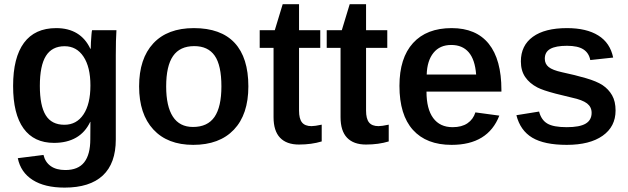

<svg xmlns="http://www.w3.org/2000/svg" viewBox="-20 -670 2948 901"><path d="M283.2 210.4Q189.9 210.4 133.5 174.6Q77.1 138.7 63.5 72.3L184.1 57.1Q191.9 90.8 218 109.4Q244.1 127.9 286.6 127.9Q346.7 127.9 375.2 91.6Q403.8 55.2 403.8 -16.6L404.3 -98.1H403.3Q379.9 -48.8 337.2 -24.2Q294.4 0.5 233.4 0.5Q139.6 0.5 90.6 -67.1Q41.5 -134.8 41.5 -266.6Q41.5 -399.9 92.5 -469Q143.6 -538.1 243.7 -538.1Q300.8 -538.1 341.1 -513.7Q381.3 -489.3 403.8 -441.4H405.8Q405.8 -452.6 406.7 -471.2Q407.7 -489.7 409.2 -506.8Q410.6 -523.9 412.1 -528.3H526.4Q523.4 -484.4 523.4 -410.6V-15.6Q523.4 96.7 462.4 153.6Q401.4 210.4 283.2 210.4ZM404.3 -269Q404.3 -355.5 371.8 -404.3Q339.4 -453.1 283.2 -453.1Q224.1 -453.1 195.6 -407.7Q167 -362.3 167 -267.1Q167 -173.8 194.6 -129.2Q222.2 -84.5 282.2 -84.5Q339.4 -84.5 371.8 -133.1Q404.3 -181.6 404.3 -269Z M1145.5 -264.6Q1145.5 -132.8 1077.6 -61.5Q1009.8 9.8 886.7 9.8Q766.1 9.8 699.5 -62.5Q632.8 -134.8 632.8 -264.6Q632.8 -395 699.5 -466.6Q766.1 -538.1 889.6 -538.1Q1016.6 -538.1 1081.1 -468.8Q1145.5 -399.4 1145.5 -264.6ZM1019 -264.6Q1019 -363.8 987.5 -408.7Q956.1 -453.6 891.6 -453.6Q824.2 -453.6 792 -407Q759.8 -360.4 759.8 -264.6Q759.8 -170.9 791.3 -122.6Q822.8 -74.2 885.7 -74.2Q954.1 -74.2 986.6 -121.3Q1019 -168.5 1019 -264.6Z M1489.7 -6.3Q1441.9 8.3 1382.8 8.3Q1324.7 8.3 1294.2 -23.7Q1263.7 -55.7 1263.7 -120.1V-445.3H1198.7V-528.3H1269.5L1306.6 -650.4H1383.3V-528.3H1482.9V-445.3H1383.3V-150.9Q1383.3 -112.8 1397.2 -95.5Q1411.1 -78.1 1441.9 -78.1Q1457.5 -78.1 1489.7 -85Z M1804.2 -6.3Q1756.3 8.3 1697.3 8.3Q1639.2 8.3 1608.6 -23.7Q1578.1 -55.7 1578.1 -120.1V-445.3H1513.2V-528.3H1584L1621.1 -650.4H1697.8V-528.3H1797.4V-445.3H1697.8V-150.9Q1697.8 -112.8 1711.7 -95.5Q1725.6 -78.1 1756.3 -78.1Q1772 -78.1 1804.2 -85Z M1981.4 -240.2Q1981.4 -158.7 2012.9 -116Q2044.4 -73.2 2104 -73.2Q2147 -73.2 2173.8 -91.6Q2200.7 -109.9 2210.9 -142.6L2323.2 -127.4Q2270 9.8 2099.1 9.8Q1981 9.8 1917.7 -60.5Q1854.5 -130.9 1854.5 -267.1Q1854.5 -397.9 1918.2 -468Q1981.9 -538.1 2099.6 -538.1Q2214.4 -538.1 2273.7 -464.4Q2333 -390.6 2333 -247.1V-240.2ZM2214.4 -320.3Q2209 -390.6 2179.4 -424.8Q2149.9 -459 2097.7 -459Q2043.9 -459 2014.2 -422.1Q1984.4 -385.3 1982.4 -320.3Z M2868.7 -151.4Q2868.7 -75.7 2808.1 -33Q2747.6 9.8 2639.6 9.8Q2534.2 9.8 2477.8 -23.9Q2421.4 -57.6 2403.3 -129.4L2509.8 -146.5Q2520 -106.9 2548.6 -90.1Q2577.1 -73.2 2639.6 -73.2Q2700.2 -73.2 2728.3 -89.8Q2756.3 -106.4 2756.3 -140.6Q2756.3 -168 2734.9 -184.6Q2713.4 -201.2 2663.6 -211.9Q2619.1 -222.2 2587.6 -230.5Q2556.2 -238.8 2535.6 -245.8Q2515.1 -252.9 2502.4 -259.3Q2464.8 -278.8 2444.6 -308.6Q2424.3 -338.4 2424.3 -381.8Q2424.3 -456.5 2480.5 -497.3Q2536.6 -538.1 2640.6 -538.1Q2732.4 -538.1 2787.8 -503.4Q2843.3 -468.8 2857.4 -399.9L2750 -388.2Q2743.7 -421.4 2717.8 -438.2Q2691.9 -455.1 2640.6 -455.1Q2588.4 -455.1 2562.5 -440.7Q2536.6 -426.3 2536.6 -394.5Q2536.6 -370.1 2554.7 -355.5Q2572.8 -340.8 2617.2 -331.1Q2679.2 -317.9 2729.5 -303.2Q2779.8 -288.6 2807.6 -270.5Q2835.9 -251.5 2852.3 -222.9Q2868.7 -194.3 2868.7 -151.4Z"/></svg>

Font: Arimo SemiBold
Style: Regular
Weight: 600
Designer: Steve Matteson
Foundry: Monotype Imaging Inc.
Version: Version 1.33